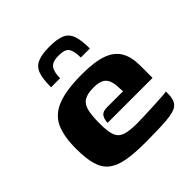

<svg xmlns="http://www.w3.org/2000/svg" viewBox="-163 -711 840 840"><g transform="rotate(-45 257.0 -291.0)"><path d="M265 -588Q314 -588 339.5 -576.5Q365 -565 375 -536.5Q385 -508 385 -457H329Q329 -497 317.5 -514.5Q306 -532 265 -532Q229 -532 215 -514.5Q201 -497 201 -457H145Q145 -507 154.5 -535.5Q164 -564 190.5 -576Q217 -588 265 -588ZM266 6Q196 6 151 -2.5Q106 -11 80 -32Q54 -53 43 -91Q32 -129 32 -190Q32 -268 54 -314Q76 -360 130.5 -381Q185 -402 282 -402Q358 -402 403 -386Q448 -370 468 -336Q488 -302 488 -249V-172H210Q210 -193 219.5 -207.5Q229 -222 255 -222H355L354 -243Q354 -284 337.5 -304.5Q321 -325 276 -325Q239 -325 218.5 -313.5Q198 -302 190.5 -273.5Q183 -245 183 -192Q183 -144 192.5 -120Q202 -96 227 -87.5Q252 -79 298 -79Q315 -79 344 -80Q373 -81 403.5 -82.5Q434 -84 457.5 -85.5Q481 -87 487 -89V-71Q487 -57 482.5 -41.5Q478 -26 465 -16Q447 -2 398.5 2Q350 6 266 6Z"/></g></svg>

Font: r_Genos
Style: Bold
Weight: 700
Designer: Robert E. Leuschke
Foundry: Robert E. Leuschke
Version: Version 2.000;June 29, 2024;FontCreator 14.0.0.2814 32-bit